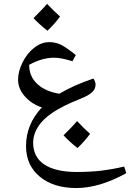

<svg xmlns="http://www.w3.org/2000/svg" viewBox="-20 -681 669 987"><path d="M372.1 285.6C451.7 285.6 537.1 260.3 629.4 209L618.2 175.3C578.6 184.6 539.6 191.4 501.5 196.3C462.9 200.7 420.9 203.1 375 203.1C227.1 203.1 150.4 149.4 150.4 53.7C150.4 24.9 158.7 -2.4 175.3 -28.8C191.4 -54.7 216.8 -79.6 251 -102.5C285.2 -125.5 333 -149.4 394 -173.3C423.3 -185.1 443.4 -196.8 454.6 -208C465.8 -219.2 471.2 -231.9 471.2 -245.6C471.2 -256.8 467.3 -267.1 460 -277.3C392.1 -254.4 334 -228.5 285.2 -199.2C236.3 -207 198.2 -224.1 170.9 -250C143.6 -275.9 129.9 -308.1 129.9 -347.7C174.3 -372.1 216.8 -384.3 257.8 -384.3C281.7 -384.3 313.5 -378.4 352.5 -366.2L369.6 -397.9C340.3 -421.9 315.9 -439 296.9 -449.2C277.8 -459.5 256.3 -464.4 232.9 -464.4C206.1 -464.4 180.2 -454.6 155.8 -435.5C130.9 -416 110.8 -390.6 95.7 -359.9C80.6 -329.1 72.8 -299.3 72.8 -270.5C72.8 -249.5 78.6 -229 89.8 -210C112.8 -171.4 154.3 -141.1 195.3 -128.9C141.1 -71.3 113.8 -4.9 113.8 70.3C113.8 135.7 137.2 188 184.6 227.1C231.4 266.1 293.9 285.6 372.1 285.6ZM288.6 -596.2C265.6 -616.2 243.2 -638.2 222.2 -661.1C210 -646.5 186.5 -622.1 152.3 -587.9C170.4 -567.9 194.3 -546.4 224.1 -522.9C251.5 -549.3 272.9 -573.7 288.6 -596.2ZM442.9 6.8C421.9 -11.7 399.4 -33.7 376.5 -58.6C359.9 -39.1 336.4 -14.6 306.6 14.6C325.7 35.6 349.6 57.6 378.4 80.1C405.8 53.7 427.2 29.3 442.9 6.8Z"/></svg>

Font: Noto Naskh Arabic
Style: Regular
Weight: 400
Designer: Monotype Design Team
Foundry: Monotype Imaging Inc.
Version: Version 1.07